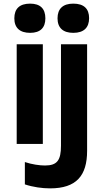

<svg xmlns="http://www.w3.org/2000/svg" viewBox="-20 -793 570 1058"><path d="M146 -612C203 -612 230 -641 230 -692C230 -745 202 -773 146 -773C88 -773 59 -745 59 -692C59 -639 90 -612 146 -612ZM384 -612C442 -612 471 -641 471 -693C471 -745 442 -773 384 -773C327 -773 297 -745 297 -692C297 -639 328 -612 384 -612ZM256 245C401 245 460 175 460 38V-549H316V10C316 90 295 119 228 119C198 119 156 113 117 100V223C162 238 212 245 256 245ZM72 0H216V-549H72Z"/></svg>

Font: Noto Sans Mono Condensed ExtraBold
Style: Regular
Weight: 800
Width: 3
Designer: Monotype Design Team
Foundry: Monotype Imaging Inc.
Version: Version 2.014